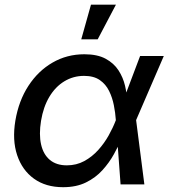

<svg xmlns="http://www.w3.org/2000/svg" viewBox="-20 -779 712 811"><path d="M246.6 11.7Q173.3 11.7 123.5 -24.2Q73.7 -60.1 52.5 -123.5Q31.2 -187 44.9 -269.5Q59.1 -353.5 100.1 -416.5Q141.1 -479.5 201.9 -514.6Q262.7 -549.8 336.4 -549.8Q391.1 -549.8 426 -531Q460.9 -512.2 480.5 -481.9Q500 -451.7 508.1 -417Q516.1 -382.3 517.1 -350.6H553.2L554.7 -273.4L589.8 0H489.3L469.2 -272.9Q467.3 -302.2 460.9 -334.5Q454.6 -366.7 440.7 -395Q426.8 -423.3 401.4 -440.9Q376 -458.5 335 -458.5Q289.6 -458.5 251.7 -435.5Q213.9 -412.6 188.5 -370.1Q163.1 -327.6 153.3 -268.6Q144 -210.9 153.6 -168.7Q163.1 -126.5 190.7 -103.5Q218.3 -80.6 262.2 -80.6Q302.7 -80.6 335.9 -98.6Q369.1 -116.7 395 -145.5Q420.9 -174.3 439.2 -207.3Q457.5 -240.2 468.8 -270L571.8 -542.5H671.9L554.2 -270L527.8 -195.3H494.6Q481 -163.6 461.2 -127.7Q441.4 -91.8 412.6 -60.1Q383.8 -28.3 343 -8.3Q302.2 11.7 246.6 11.7ZM323.2 -612.8 364.3 -759.3H469.7L392.6 -612.8Z"/></svg>

Font: Inter 16pt Medium
Style: Italic
Weight: 500
Italic angle: -9.3988°
Version: Version 4.001;git-66647c0bb